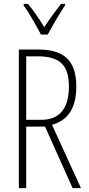

<svg xmlns="http://www.w3.org/2000/svg" viewBox="-20 -969 456 989"><path d="M191 -791H226C251 -838 286 -898 315 -941V-949H294C260 -905 236 -872 208 -829C183 -871 150 -918 124 -949H102V-941C127 -907 165 -840 191 -791ZM175 -714H77V0H115V-317H212L354 0H397L248 -326C332 -350 373 -414 373 -523C373 -664 303 -714 175 -714ZM173 -679C289 -679 335 -633 335 -523C335 -402 279 -352 194 -352H115V-679Z"/></svg>

Font: Noto Sans Thai Looped ExtraCondensed ExtraLight
Style: Regular
Weight: 200
Width: 2
Designer: Sasikarn Vongin, Ben Mitchell
Foundry: The Fontpad Ltd
Version: Version 1.001